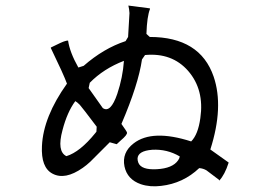

<svg xmlns="http://www.w3.org/2000/svg" viewBox="-20 -671 960 691"><path d="M803 -86Q789 -42 769 -21L768 -24L723 -58Q711 -65 697 -66Q639 -11 560 -2Q520 3 487 -8Q438 -25 428 -72Q418 -122 461 -155Q528 -207 668 -162Q693 -187 701 -246Q716 -348 657 -416Q599 -482 502 -473L491 -457Q478 -367 417 -225Q437 -197 437 -194Q439 -186 414 -165Q402 -154 400 -152L375 -159L305 -89Q291 -76 278 -67Q214 -22 169 -46Q127 -68 131 -146Q136 -251 221 -370Q209 -403 163 -498V-500Q205 -521 214 -523Q220 -525 225 -525Q231 -483 262 -428L281 -434Q353 -497 432 -523L441 -538L446 -624Q445 -639 442 -651L519 -641L520 -639Q509 -612 507 -549L519 -538Q700 -538 749 -395Q786 -286 737 -133ZM426 -452Q353 -424 303 -373L299 -354L350 -282Q378 -263 402 -333Q422 -393 426 -452ZM627 -108Q581 -135 528 -132Q476 -128 475 -100Q475 -93 478 -85Q489 -59 544 -62Q601 -65 621 -94Q626 -101 627 -108ZM328 -215Q276 -284 267 -294Q257 -304 251 -307Q222 -268 205 -203Q184 -126 219 -109Q268 -124 323 -192Q325 -194 327 -197Z"/></svg>

Font: cwTeXYen
Style: Medium
Weight: 500
Version: Version 1.17